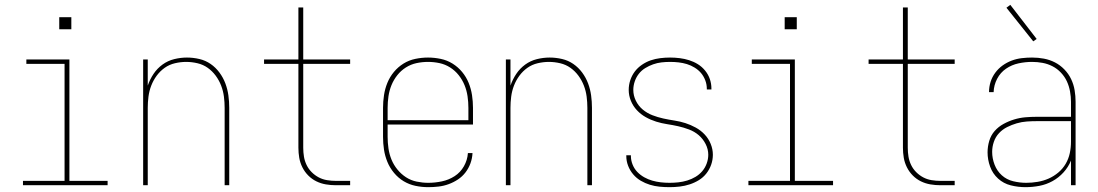

<svg xmlns="http://www.w3.org/2000/svg" viewBox="-20 -766 4540 794"><path d="M75 0V-18H247V-502H89V-520H267V-18H425V0ZM225 -645V-695H275V-645Z M572 0V-520H591V-412Q600 -438 615 -460.5Q630 -483 652 -499Q674 -515 700.5 -521.5Q727 -528 753 -528Q779 -528 804.5 -522Q830 -516 851 -501.5Q872 -487 887.5 -466Q903 -445 912 -421Q921 -397 924.5 -371.5Q928 -346 928 -320V0H909V-320Q909 -343 906 -366.5Q903 -390 894.5 -412Q886 -434 872 -453Q858 -472 839 -485.5Q820 -499 796.5 -504.5Q773 -510 750 -510Q727 -510 703.5 -504.5Q680 -499 661 -485.5Q642 -472 628 -453Q614 -434 605.5 -412Q597 -390 594 -366.5Q591 -343 591 -320V0Z M1369 0Q1348 0 1327.5 -3.5Q1307 -7 1288.5 -16Q1270 -25 1255 -40Q1240 -55 1230.5 -74Q1221 -93 1217.5 -113.5Q1214 -134 1214 -155V-502H1072V-520H1214V-735H1234V-520H1428V-502H1234V-155Q1234 -136 1237 -118Q1240 -100 1248 -83.5Q1256 -67 1269 -54Q1282 -41 1298 -32.5Q1314 -24 1332.5 -21Q1351 -18 1369 -18H1428V0Z M1751 8Q1724 8 1698 2.5Q1672 -3 1649.5 -16.5Q1627 -30 1609.5 -51Q1592 -72 1582 -96.5Q1572 -121 1568 -147Q1564 -173 1564 -200V-320Q1564 -346 1568 -372.5Q1572 -399 1582 -423.5Q1592 -448 1609 -468.5Q1626 -489 1648.5 -503Q1671 -517 1697.5 -522.5Q1724 -528 1750 -528Q1776 -528 1802.5 -522.5Q1829 -517 1851.5 -503Q1874 -489 1891 -468.5Q1908 -448 1918 -423.5Q1928 -399 1932 -372.5Q1936 -346 1936 -320V-251H1583V-200Q1583 -176 1586.5 -152Q1590 -128 1599 -106Q1608 -84 1623.5 -65Q1639 -46 1659 -33Q1679 -20 1703 -15Q1727 -10 1751 -10Q1779 -10 1807.5 -16Q1836 -22 1860 -37.5Q1884 -53 1898.5 -78.5Q1913 -104 1915 -133H1934Q1933 -111 1925.5 -90.5Q1918 -70 1905 -53Q1892 -36 1874 -24Q1856 -12 1835.5 -4.5Q1815 3 1793.5 5.5Q1772 8 1751 8ZM1583 -269H1917V-320Q1917 -344 1913.5 -368Q1910 -392 1901 -414Q1892 -436 1877 -455Q1862 -474 1841.5 -487Q1821 -500 1797.5 -505Q1774 -510 1750 -510Q1726 -510 1702.5 -505Q1679 -500 1658.5 -487Q1638 -474 1623 -455Q1608 -436 1599 -414Q1590 -392 1586.5 -368Q1583 -344 1583 -320Z M2072 0V-520H2091V-412Q2100 -438 2115 -460.5Q2130 -483 2152 -499Q2174 -515 2200.5 -521.5Q2227 -528 2253 -528Q2279 -528 2304.5 -522Q2330 -516 2351 -501.5Q2372 -487 2387.5 -466Q2403 -445 2412 -421Q2421 -397 2424.5 -371.5Q2428 -346 2428 -320V0H2409V-320Q2409 -343 2406 -366.5Q2403 -390 2394.5 -412Q2386 -434 2372 -453Q2358 -472 2339 -485.5Q2320 -499 2296.5 -504.5Q2273 -510 2250 -510Q2227 -510 2203.5 -504.5Q2180 -499 2161 -485.5Q2142 -472 2128 -453Q2114 -434 2105.5 -412Q2097 -390 2094 -366.5Q2091 -343 2091 -320V0Z M2749 8Q2728 8 2707.5 6Q2687 4 2667.5 -2Q2648 -8 2630 -18.5Q2612 -29 2598.5 -45Q2585 -61 2577.5 -80.5Q2570 -100 2570 -121Q2570 -121 2570 -122Q2570 -123 2570 -124H2589Q2589 -123 2589 -122.5Q2589 -122 2589 -121Q2589 -103 2596 -85.5Q2603 -68 2615.5 -55Q2628 -42 2644 -33Q2660 -24 2677.5 -19Q2695 -14 2713 -12Q2731 -10 2749 -10Q2767 -10 2785.5 -12Q2804 -14 2822 -19.5Q2840 -25 2856 -34.5Q2872 -44 2884 -58Q2896 -72 2902.5 -90Q2909 -108 2909 -126Q2909 -149 2898 -170.5Q2887 -192 2869.5 -207Q2852 -222 2829.5 -230.5Q2807 -239 2784.5 -244Q2762 -249 2739 -252.5Q2716 -256 2693.5 -263Q2671 -270 2650.5 -281.5Q2630 -293 2614 -310Q2598 -327 2589 -349Q2580 -371 2580 -394Q2580 -415 2586.5 -434.5Q2593 -454 2605 -470Q2617 -486 2634.5 -498Q2652 -510 2671 -516.5Q2690 -523 2710.5 -525.5Q2731 -528 2751 -528Q2771 -528 2791 -525.5Q2811 -523 2830 -517Q2849 -511 2866 -500.5Q2883 -490 2896 -474Q2909 -458 2915.5 -439Q2922 -420 2922 -400Q2922 -399 2922 -398Q2922 -397 2922 -396H2903Q2903 -397 2903 -398Q2903 -399 2903 -399Q2903 -417 2896.5 -434Q2890 -451 2879 -464Q2868 -477 2852.5 -486.5Q2837 -496 2820.5 -501Q2804 -506 2786.5 -508Q2769 -510 2751 -510Q2733 -510 2715.5 -508Q2698 -506 2681 -500Q2664 -494 2648.5 -484.5Q2633 -475 2622 -461Q2611 -447 2605 -429.5Q2599 -412 2599 -394Q2599 -371 2609.5 -349.5Q2620 -328 2638 -313Q2656 -298 2678 -289.5Q2700 -281 2723 -276Q2746 -271 2769 -267.5Q2792 -264 2814 -257Q2836 -250 2857 -238.5Q2878 -227 2894 -210Q2910 -193 2919 -171Q2928 -149 2928 -126Q2928 -105 2921 -85Q2914 -65 2901 -48.5Q2888 -32 2870 -21Q2852 -10 2832 -3.5Q2812 3 2791 5.5Q2770 8 2749 8Z M3075 0V-18H3247V-502H3089V-520H3267V-18H3425V0ZM3225 -645V-695H3275V-645Z M3869 0Q3848 0 3827.5 -3.5Q3807 -7 3788.5 -16Q3770 -25 3755 -40Q3740 -55 3730.5 -74Q3721 -93 3717.5 -113.5Q3714 -134 3714 -155V-502H3572V-520H3714V-735H3734V-520H3928V-502H3734V-155Q3734 -136 3737 -118Q3740 -100 3748 -83.5Q3756 -67 3769 -54Q3782 -41 3798 -32.5Q3814 -24 3832.5 -21Q3851 -18 3869 -18H3928V0Z M4221 8Q4190 8 4160 0.5Q4130 -7 4107.5 -27.5Q4085 -48 4074.5 -77Q4064 -106 4064 -136Q4064 -160 4071 -183.5Q4078 -207 4093.5 -224.5Q4109 -242 4130 -253.5Q4151 -265 4174 -272Q4197 -279 4220.5 -281Q4244 -283 4268 -283H4409V-345Q4409 -366 4405 -388Q4401 -410 4392 -429.5Q4383 -449 4367.5 -465.5Q4352 -482 4332.5 -492Q4313 -502 4291.5 -506Q4270 -510 4248 -510Q4220 -510 4192 -504Q4164 -498 4140.5 -482Q4117 -466 4103.5 -440Q4090 -414 4089 -385H4070Q4070 -407 4076.5 -427.5Q4083 -448 4096 -465.5Q4109 -483 4126.5 -495.5Q4144 -508 4164 -515.5Q4184 -523 4205.5 -525.5Q4227 -528 4248 -528Q4273 -528 4297 -523.5Q4321 -519 4342.5 -508Q4364 -497 4381.5 -479Q4399 -461 4409.5 -439Q4420 -417 4424 -393Q4428 -369 4428 -345V0H4409V-102Q4398 -75 4378 -53Q4358 -31 4332.5 -17Q4307 -3 4278.5 2.5Q4250 8 4221 8ZM4224 -10Q4247 -10 4271 -14Q4295 -18 4316.5 -27.5Q4338 -37 4356.5 -52.5Q4375 -68 4387 -88.5Q4399 -109 4404 -132.5Q4409 -156 4409 -180V-265H4268Q4247 -265 4226 -263.5Q4205 -262 4184.5 -256Q4164 -250 4145 -240.5Q4126 -231 4111.5 -215.5Q4097 -200 4090 -179.5Q4083 -159 4083 -138Q4083 -111 4093 -85Q4103 -59 4123 -41Q4143 -23 4170 -16.5Q4197 -10 4224 -10ZM4253 -595 4142 -734 4158 -746 4267 -605Z"/></svg>

Font: Iosevka SS04 Thin
Style: Regular
Weight: 100
Monospace: yes
Designer: Belleve Invis
Foundry: Belleve Invis
Version: Version 19.0.0; ttfautohint (v1.8.4)